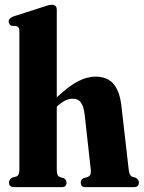

<svg xmlns="http://www.w3.org/2000/svg" viewBox="-20 -768 590 788"><path d="M213 -727V-368.5Q261 -413.5 298.8 -433.5Q336.5 -453.5 371 -453.5Q420.5 -453.5 445.8 -423.8Q471 -394 478 -335.5L508 -74Q510.5 -47.5 522 -43L537.5 -38.5Q550 -30.5 550 -19Q550 0 530 0H330.5Q311.5 0 311.5 -19Q311.5 -30.5 322.5 -36.5L339.5 -41.5Q347 -44.5 350.5 -51.2Q354 -58 352.5 -72L327.5 -297.5Q323.5 -331 312.2 -347Q301 -363 277.5 -363Q249 -363 216 -333L213 -330V-73.5Q213 -58 215.8 -51.2Q218.5 -44.5 225.5 -41.5L242 -36.5Q253 -30 253 -19Q253 0 234.5 0H37.5Q17 0 17 -19Q17 -31 30 -39L46.5 -43.5Q53.5 -46 56.5 -52.5Q59.5 -59 59.5 -73V-638.5Q59.5 -649.5 56.5 -654Q53.5 -658.5 47 -661L28 -662Q15.5 -668 15.5 -679.5Q15.5 -693 34.5 -700.5L158 -740Q172 -745 179.2 -746.8Q186.5 -748.5 193.5 -748.5Q213 -748.5 213 -727Z"/></svg>

Font: Fraunces 144pt S050
Style: Bold
Weight: 700
Version: Version 1.000; ttfautohint (v1.8.3)